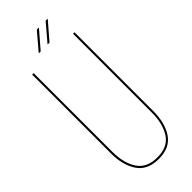

<svg xmlns="http://www.w3.org/2000/svg" viewBox="-272 -869 907 907"><g transform="rotate(-45 181.5 -415.0)"><path d="M206 -835H220L146 -749H133ZM265 -835H279L205 -749H192ZM323 -700V-174Q323 -95 289.5 -45Q256 5 182 5Q107 5 73.5 -45Q40 -95 40 -174V-700H50V-174Q50 -99 81 -52Q112 -5 182 -5Q252 -5 282.5 -52Q313 -99 313 -174V-700Z"/></g></svg>

Font: Bebas Neue Thin
Style: Regular
Weight: 200
Designer: Ryoichi Tsunekawa
Foundry: Ryoichi Tsunekawa
Version: Version 1.003;PS 001.003;hotconv 1.0.70;makeotf.lib2.5.58329